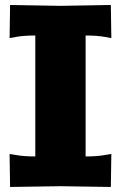

<svg xmlns="http://www.w3.org/2000/svg" viewBox="-20 -741 480 762"><path d="M419.9 -721.2 421.9 -589.8 397.9 -594.2Q366.7 -600.1 319.8 -600.1V-120.1Q366.7 -120.1 397.9 -126L421.9 -129.9L419.9 1L220.2 -2L20 1L18.1 -129.9L42 -126Q73.2 -120.1 120.1 -120.1V-600.1Q73.2 -600.1 42 -594.2L18.1 -589.8L20 -721.2L220.2 -717.8Z"/></svg>

Font: Zantroke
Style: Regular
Weight: 500
Foundry: gluk
Version: Version 0.36